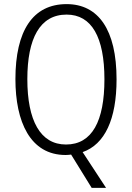

<svg xmlns="http://www.w3.org/2000/svg" viewBox="-20 -744 642 934"><path d="M547 -358C547 -600 458 -724 304 -724C140 -724 55 -595 55 -359C55 -152 127 10 299 10C308 10 317 9 326 8L426 170H496L382 -4C490 -42 547 -164 547 -358ZM113 -359C113 -557 174 -673 304 -673C426 -673 488 -563 488 -358C488 -155 428 -41 301 -41C176 -41 113 -158 113 -359Z"/></svg>

Font: Noto Sans Kannada Condensed Light
Style: Regular
Weight: 300
Width: 3
Designer: Jelle Bosma - Monotype Design Team
Foundry: Monotype Imaging Inc.
Version: Version 2.005